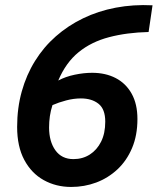

<svg xmlns="http://www.w3.org/2000/svg" viewBox="-20 -719 618 753"><path d="M259.2 14.2Q199.8 14.2 151.5 -12.6Q103.2 -39.5 75.2 -92Q47.2 -144.5 47.2 -221.2Q47.2 -295.5 65.4 -360.5Q83.5 -425.5 117.4 -480Q151.2 -534.5 199.1 -576.6Q247 -618.8 306 -647.2Q365 -675.8 433.9 -688.9Q502.8 -702 578.2 -698.2L562.8 -593.5Q477.2 -591.5 407.8 -573.2Q338.2 -555 288.2 -514.2Q238.2 -473.5 208.5 -403.2Q237 -418.5 273 -426Q309 -433.5 341.5 -433.5Q393.8 -433.5 433.8 -412.8Q473.8 -392 496.4 -351.5Q519 -311 519 -252Q519 -188.2 498 -138.5Q477 -88.8 440.6 -54.8Q404.2 -20.8 357.5 -3.2Q310.8 14.2 259.2 14.2ZM268 -95Q304 -95 332.1 -112.9Q360.2 -130.8 376.5 -163.4Q392.8 -196 392.8 -241.8Q392.8 -291 366.4 -312Q340 -333 297.2 -333Q269 -333 239.6 -325.2Q210.2 -317.5 185.8 -306.8Q178.8 -285.5 175.6 -263.5Q172.5 -241.5 172.5 -219Q172.5 -164.2 197.2 -129.6Q222 -95 268 -95Z"/></svg>

Font: Ubuntu Sans
Style: Italic
Weight: 400
Italic angle: -13.5°
Designer: Dalton Maag Ltd
Foundry: Dalton Maag Ltd
Version: Version 1.006